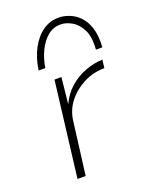

<svg xmlns="http://www.w3.org/2000/svg" viewBox="-118 -665 569 730"><g transform="rotate(-20 166.0 -300.5)"><path d="M143 -385 132 -279Q149 -316 177.5 -341Q206 -366 241.5 -379.5Q277 -393 312 -394L308 -361Q263 -361 224 -341Q185 -321 159 -288Q133 -255 128 -212L101 0H68L115 -385ZM212 -601Q230 -601 251.5 -593Q273 -585 291.5 -567Q310 -549 320.5 -517.5Q331 -486 328 -438H302Q306 -490 290.5 -519.5Q275 -549 252 -561.5Q229 -574 210 -574Q179 -575 156 -556Q133 -537 118 -506Q103 -475 97 -438H70Q77 -486 96.5 -523Q116 -560 145.5 -581Q175 -602 212 -601Z"/></g></svg>

Font: Josefin Sans Thin ExtraLight
Style: Italic
Weight: 250
Italic angle: -7°
Version: Version 2.000